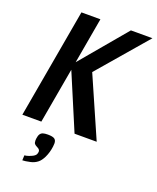

<svg xmlns="http://www.w3.org/2000/svg" viewBox="-177 -828 977 1198"><g transform="rotate(20 311.5 -229.0)"><path d="M176 216.5Q185.5 211 190.5 205.2Q195.5 199.5 197.5 189Q198.5 184 198.5 181.5Q198.5 171 188.5 163.5Q185 161 182.2 159.8Q179.5 158.5 178 157.5Q166.5 152 160.8 145.2Q155 138.5 155 122.5Q155 119.5 156 109.5Q158.5 90 165.2 79.8Q172 69.5 183.8 65.8Q195.5 62 215.5 62Q248.5 62 260.8 71Q273 80 273 100.5Q273 110 271.5 121Q266.5 161.5 250 196Q236 224.5 219 238Q199.5 254 172.5 260Q138 267.5 120.5 267.5L122 234Q135 233 149.8 227.8Q164.5 222.5 176 216.5ZM214.5 -368 149.5 0H23.5L151.5 -726H277.5L224 -421.5L480 -726H623L342 -399L517 0H370Z"/></g></svg>

Font: JuliaMono BoldItalic
Style: Regular
Weight: 700
Italic angle: -9°
Monospace: yes
Designer: cormullion
Foundry: corm
Version: Version 0.049; ttfautohint (v1.8.4)